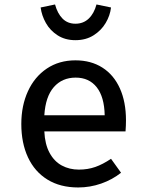

<svg xmlns="http://www.w3.org/2000/svg" viewBox="-20 -822 655 855"><path d="M177.4 -236.9Q180 -179.5 200.8 -141.3Q221.5 -103.1 255.4 -84.9Q289.2 -66.7 331.3 -66.7Q370.8 -66.7 404.4 -78.5Q437.9 -90.3 474.4 -114.9L519 -52.8Q480.5 -22.1 430.8 -4.6Q381 12.8 328.2 12.8Q248.2 12.8 191.3 -22.3Q134.4 -57.4 104.6 -121.3Q74.9 -185.1 74.9 -269.7Q74.9 -351.3 104.4 -415.6Q133.8 -480 188.5 -516.7Q243.1 -553.3 315.9 -553.3Q385.1 -553.3 435.9 -521Q486.7 -488.7 513.8 -428.5Q541 -368.2 541 -286.2Q541 -262.6 539 -236.9ZM177.4 -308.7H446.2Q444.6 -390.3 410.8 -433.3Q376.9 -476.4 316.9 -476.4Q256.9 -476.4 219.7 -434.1Q182.6 -391.8 177.4 -308.7ZM161 -788.7 225.1 -802.1Q235.9 -762.1 258.5 -739.2Q281 -716.4 315.9 -716.4Q351.3 -716.4 375.1 -739.2Q399 -762.1 409.7 -802.1L474.4 -788.7Q470.3 -752.8 450.5 -719.5Q430.8 -686.2 396.4 -664.6Q362.1 -643.1 315.9 -643.1Q270.3 -643.1 236.7 -664.6Q203.1 -686.2 184.4 -719.5Q165.6 -752.8 161 -788.7Z"/></svg>

Font: Fira Code Fixed Retina
Style: Regular
Weight: 450
Monospace: yes
Designer: Carrois Corporate, Edenspiekermann AG, Nikita Prokopov
Foundry: Carrois Corporate, Edenspiekermann AG, Nikita Prokopov
Version: Version 5.002